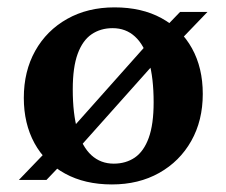

<svg xmlns="http://www.w3.org/2000/svg" viewBox="-20 -476 598 508"><path d="M30 0 118.5 -92 142 -104 381.5 -373 404.5 -390.5 456.5 -444.5H529L442 -354L418.5 -342L178 -72.5L155 -54.5L103 0ZM281 -43Q313 -43 336.8 -59.2Q360.5 -75.5 373.5 -111.2Q386.5 -147 386.5 -205Q386.5 -270 374 -313.5Q361.5 -357 337.2 -379.2Q313 -401.5 278 -401.5Q246 -401.5 222.2 -385.2Q198.5 -369 185.5 -333.5Q172.5 -298 172.5 -239.5Q172.5 -175 185 -131.2Q197.5 -87.5 222 -65.2Q246.5 -43 281 -43ZM276 12Q204.5 12 152 -16.8Q99.5 -45.5 71.2 -97.2Q43 -149 43 -217Q43 -287.5 73.2 -341.5Q103.5 -395.5 157.8 -426Q212 -456.5 283 -456.5Q355 -456.5 407.2 -428Q459.5 -399.5 488 -348Q516.5 -296.5 516.5 -227.5Q516.5 -157 486 -103Q455.5 -49 401.2 -18.5Q347 12 276 12Z"/></svg>

Font: Newsreader 16pt SemiBold
Style: Regular
Weight: 600
Designer: Hugues Gentile
Foundry: Production Type
Version: Version 1.003